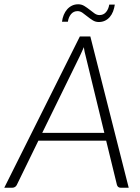

<svg xmlns="http://www.w3.org/2000/svg" viewBox="-46 -878 656 898"><path d="M556 0H518Q511 0 506.8 -3.8Q502.5 -7.5 501 -13L450.5 -220H133.5L32.5 -13Q30 -7.5 24.5 -3.8Q19 0 12 0H-26L327.5 -707.5H376.5ZM151.5 -256.5H442L354.5 -616.5Q352 -625 349.8 -635.5Q347.5 -646 346 -657.5Q345 -654.5 342.2 -648.2Q339.5 -642 336.5 -635.5Q333.5 -629 331 -623.5Q328.5 -618 327.5 -616ZM419 -807.5Q438 -807.5 449.8 -821.2Q461.5 -835 465 -856.5H491Q488.5 -839.5 482.8 -824.5Q477 -809.5 467.5 -798.5Q458 -787.5 445 -781.2Q432 -775 416 -775Q400.5 -775 387.8 -783Q375 -791 363.2 -800.5Q351.5 -810 340.2 -818Q329 -826 317 -826Q298 -826 286.2 -811.8Q274.5 -797.5 271.5 -776.5H244Q246 -793.5 252.2 -808.5Q258.5 -823.5 268.2 -834.5Q278 -845.5 291 -851.8Q304 -858 320 -858Q335.5 -858 348.5 -850Q361.5 -842 373 -832.8Q384.5 -823.5 395.8 -815.5Q407 -807.5 419 -807.5Z"/></svg>

Font: Lato Light
Style: Italic
Weight: 300
Italic angle: -7°
Designer: Lukasz Dziedzic
Foundry: Lukasz Dziedzic
Version: Version 1.104; Western+Polish opensource